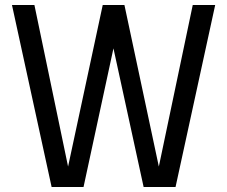

<svg xmlns="http://www.w3.org/2000/svg" viewBox="-20 -750 911 770"><path d="M315 0H187L28 -730H118L253 -82L392 -730H479L617 -82L753 -730H843L684 0H556L435 -556Z"/></svg>

Font: Sintony
Style: Regular
Weight: 400
Version: Version 001.001